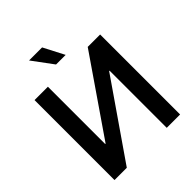

<svg xmlns="http://www.w3.org/2000/svg" viewBox="-251 -1084 1235 1235"><g transform="rotate(-45 366.5 -466.5)"><path d="M68.4 -727.5H189.9V-206.5H193.8L552.2 -727.5H665V0H543.5V-520H539.6L180.2 0H68.4ZM328.1 -791.5 223.6 -932.6H342.3L415.5 -791.5Z"/></g></svg>

Font: Inter Cardless Tabular Medium
Style: Regular
Weight: 500
Designer: Rasmus Andersson
Foundry: rsms
Version: Version 4.000;git-4fc901f